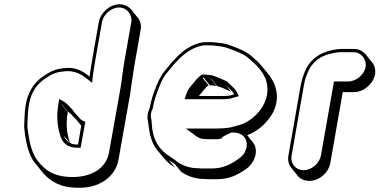

<svg xmlns="http://www.w3.org/2000/svg" viewBox="-20 -777 1775 898"><path d="M607 -462 638 -638C642 -660 636 -681 623 -696L594 -732C581 -747 561 -757 539 -757C494 -757 450 -718 442 -673L411 -497C407 -473 402 -444 399 -419L388 -427C364 -445 332 -463 288 -459C247 -456 223 -447 192 -427C135 -391 102 -338 96 -251C95 -224 93 -206 93 -183C99 -121 111 -54 144 -14C146 -12 148 -9 150 -7L179 29C214 71 262 101 345 101C356 101 367 101 376 100C450 94 520 48 534 -29L587 -327C594 -369 600 -420 607 -462ZM306 -109C292 -117 284 -128 278 -143ZM307 -109C294 -150 286 -192 297 -253L268 -288V-290L297 -255C313 -246 323 -230 335 -219L328 -227C340 -215 349 -202 360 -189L345 -101C340 -101 334 -101 329 -102C320 -102 313 -106 307 -109ZM543 -362 490 -64C476 13 405 51 319 51C235 51 191 20 157 -24C127 -60 114 -126 108 -186C108 -208 110 -226 111 -253C117 -336 147 -382 199 -415C228 -434 248 -441 287 -444C326 -447 355 -432 378 -415L411 -390L414 -420C417 -444 422 -474 426 -497L457 -673C463 -710 501 -742 537 -742C573 -742 600 -709 594 -673L563 -497C555 -454 550 -401 543 -362ZM355 -221 346 -232C339 -239 333 -246 329 -250L318 -265C307 -275 296 -292 277 -303L257 -314L253 -290C242 -226 250 -179 264 -136C276 -105 299 -86 342 -86H357L379 -207C371 -211 360 -215 355 -221Z M964 -410C965 -410 966 -410 967 -409L996 -374C1019 -368 1041 -357 1061 -348L1032 -383C1046 -366 1065 -356 1075 -336C1065 -333 1055 -329 1044 -329C1037 -328 1030 -328 1022 -328H910L930 -352C936 -360 947 -373 956 -378L927 -413H933L962 -378C972 -378 983 -376 993 -375ZM1136 -145C1187 -162 1233 -206 1258 -253C1295 -329 1265 -395 1233 -433L1204 -468C1191 -484 1175 -499 1159 -512C1136 -533 1111 -544 1080 -556C1057 -565 1037 -574 1007 -576L993 -578C984 -579 974 -580 965 -580H945C928 -580 910 -576 892 -569C846 -551 811 -517 779 -480L756 -452C736 -428 723 -405 711 -374C698 -341 687 -311 680 -271C671 -253 666 -230 673 -206C679 -148 689 -107 717 -73L747 -37C761 -20 777 -7 798 6L769 -29L785 -18C789 -15 794 -12 798 -9L827 26C852 44 889 60 935 60C944 61 951 61 956 61H998C1052 61 1093 40 1127 16C1171 -11 1193 -74 1163 -111ZM970 -425C956 -426 949 -428 935 -428H925C910 -419 898 -405 890 -395L870 -371C861 -360 857 -352 853 -341L843 -313H1019C1027 -313 1036 -313 1042 -314C1057 -314 1068 -319 1077 -322L1097 -327L1089 -344C1077 -368 1056 -379 1042 -396C1022 -405 1000 -416 976 -423C971 -426 970 -425 970 -425ZM1044 -179C1029 -177 1012 -176 995 -176H849L886 -149C897 -141 911 -127 937 -127C945 -126 949 -126 953 -126H994C998 -126 1001 -126 1005 -127L1018 -130L1019 -135C1026 -139 1030 -141 1036 -145L1132 -190ZM909 10H908C865 10 831 -4 808 -21C803 -25 800 -28 795 -31L779 -42C729 -73 702 -110 692 -174C691 -187 690 -197 689 -210C688 -222 684 -232 686 -245C687 -253 690 -261 694 -269C701 -309 712 -338 725 -371C736 -401 748 -422 767 -444L790 -472C823 -509 855 -539 896 -555C912 -562 928 -565 943 -565H963C972 -565 980 -564 988 -563L1002 -561C1030 -559 1048 -551 1072 -542C1103 -530 1127 -520 1148 -500C1181 -472 1209 -443 1224 -403C1257 -300 1168 -211 1099 -192C1092 -190 1085 -188 1077 -186L972 -159L1075 -157C1120 -156 1146 -119 1129 -75C1122 -55 1109 -42 1091 -31C1059 -8 1021 11 971 11H929C924 11 917 11 909 10Z M1525 -15 1583 -346H1635C1680 -346 1726 -384 1734 -429C1738 -451 1732 -472 1719 -487L1690 -523C1677 -538 1658 -548 1636 -548H1574C1563 -548 1551 -546 1536 -543C1475 -532 1426 -496 1404 -438L1395 -413C1392 -403 1389 -391 1386 -376L1329 -50C1325 -27 1330 -6 1343 9L1372 45C1384 60 1404 69 1427 69C1473 69 1517 31 1525 -15ZM1481 -50C1474 -12 1437 19 1400 19C1363 19 1337 -12 1344 -50L1401 -376C1403 -390 1407 -403 1409 -411L1418 -435C1438 -487 1480 -518 1536 -528C1550 -531 1562 -533 1571 -533H1633C1669 -533 1696 -500 1690 -464C1684 -428 1646 -396 1609 -396H1542Z"/></svg>

Font: Blanket
Style: PosterObl
Weight: 900
Foundry: Cannot Into Space Fonts
Version: Version 0.9